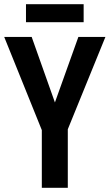

<svg xmlns="http://www.w3.org/2000/svg" viewBox="-20 -889 519 909"><path d="M240 -404 351 -714H479L301 -277V0H178V-273L0 -714H130ZM376 -869V-784H103V-869Z"/></svg>

Font: Avrile Sans Condensed SemiBold
Style: Regular
Weight: 600
Width: 3
Designer: Monotype Design Team
Foundry: Monotype Imaging Inc.
Version: Version 2.001;September 10, 2019;FontCreator 11.5.0.2425 64-